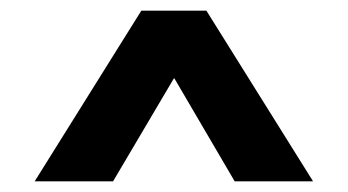

<svg xmlns="http://www.w3.org/2000/svg" viewBox="-20 -720 652 360"><path d="M192 -380H45L245 -700H367L567 -380H420L307 -573H306Z"/></svg>

Font: Quantico
Style: Bold
Weight: 700
Designer: Matt Desmond
Foundry: MADtype
Version: Version 2.002